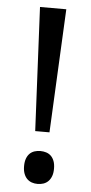

<svg xmlns="http://www.w3.org/2000/svg" viewBox="-53 -746 375 792"><g transform="rotate(5 134.5 -350.0)"><path d="M164.1 -202.1H105L80.1 -713.9H189ZM71.8 -54.2Q71.8 -72.8 76.7 -85.7Q81.5 -98.6 89.8 -106.7Q98.1 -114.7 109.4 -118.4Q120.6 -122.1 133.8 -122.1Q146.5 -122.1 158 -118.4Q169.4 -114.7 177.7 -106.7Q186 -98.6 190.9 -85.7Q195.8 -72.8 195.8 -54.2Q195.8 -36.1 190.9 -23.2Q186 -10.3 177.7 -2Q169.4 6.3 158 10.3Q146.5 14.2 133.8 14.2Q120.6 14.2 109.4 10.3Q98.1 6.3 89.8 -2Q81.5 -10.3 76.7 -23.2Q71.8 -36.1 71.8 -54.2Z"/></g></svg>

Font: Battambang
Style: Regular
Weight: 400
Foundry: Danh Hong
Version: Version 2.00 February 6, 2013